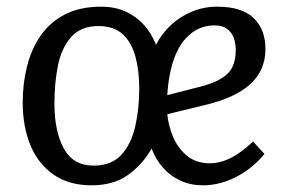

<svg xmlns="http://www.w3.org/2000/svg" viewBox="-20 -541 860 575"><path d="M630 -521Q705 -521 740 -486.5Q775 -452 775 -394Q775 -363 764 -337Q753 -311 730.5 -290Q708 -269 673.5 -253Q639 -237 592 -226L481 -199Q484 -166 498 -132Q512 -98 539.5 -75Q567 -52 608 -52Q629 -52 650 -59Q671 -66 692.5 -80.5Q714 -95 738 -117L772 -80Q755 -59 733.5 -41.5Q712 -24 688 -11.5Q664 1 638.5 7.5Q613 14 588 14Q551 14 520.5 0Q490 -14 468 -39Q446 -64 434 -96Q406 -47 362.5 -16.5Q319 14 254 14Q188 14 142 -17Q96 -48 72 -104Q48 -160 48 -235Q48 -291 61 -342.5Q74 -394 101.5 -434Q129 -474 174 -497.5Q219 -521 283 -521Q324 -521 356 -506.5Q388 -492 411 -466.5Q434 -441 447 -407Q465 -441 492.5 -466.5Q520 -492 555.5 -506.5Q591 -521 630 -521ZM260 -45Q314 -45 343.5 -77.5Q373 -110 385 -162.5Q397 -215 397 -275Q397 -330 385.5 -372Q374 -414 347.5 -438.5Q321 -463 275 -463Q222 -463 193 -430Q164 -397 153.5 -344.5Q143 -292 143 -231Q143 -148 171 -96.5Q199 -45 260 -45ZM686 -391Q686 -411 680 -427.5Q674 -444 660 -454.5Q646 -465 623 -465Q582 -465 551 -440Q520 -415 502.5 -368.5Q485 -322 481 -256L582 -282Q620 -292 643 -306Q666 -320 676 -340.5Q686 -361 686 -391Z"/></svg>

Font: Literata
Style: Italic
Weight: 400
Italic angle: -2°
Designer: Latin by Veronika Burian and Jose Scaglione. Greek by Irene Vlachou. Cyrillic by Vera Evstafieva
Foundry: TypeTogether
Version: Version 3.103;gftools[0.9.29]